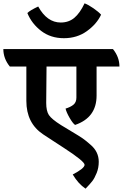

<svg xmlns="http://www.w3.org/2000/svg" viewBox="-70 -919 736 1151"><path d="M366 127Q437 90 437 69Q437 48 312 -33Q285 -51 244.5 -77Q204 -103 188 -114Q88 -181 88 -314V-520H-11Q-50 -568 -50 -625H607Q646 -577 646 -520H509V-346Q509 -214 380 -170Q366 -180 347 -213Q328 -246 323 -268Q353 -277 370.5 -291.5Q388 -306 388 -334V-520H209L207 -302Q207 -254 223 -229.5Q239 -205 296 -169Q315 -157 360.5 -130Q406 -103 425.5 -89.5Q445 -76 472 -52Q522 -10 522 51Q522 87 509.5 118Q497 149 483.5 166.5Q470 184 443 212Q400 184 366 127ZM94 -841Q110 -857 159 -880Q212 -784 294 -784Q342 -784 375.5 -812Q409 -840 437 -899Q459 -891 490 -869.5Q521 -848 536 -831Q510 -775 451 -732.5Q392 -690 313 -690Q234 -690 177 -733.5Q120 -777 94 -841Z"/></svg>

Font: Karma
Style: Bold
Weight: 700
Designer: Joana Correia
Foundry: Indian Type Foundry
Version: Version 1.202;PS 1.0;hotconv 1.0.78;makeotf.lib2.5.61930; tt